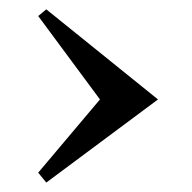

<svg xmlns="http://www.w3.org/2000/svg" viewBox="-20 -555 408 407"><path d="M314.9 -344.2 78.1 -168 61 -189 191.9 -344.2 61 -521 78.1 -535.2Z"/></svg>

Font: Redressed
Style: Regular
Weight: 400
Designer: Astigmatic (AOETI)
Foundry: Astigmatic (AOETI)
Version: Version 1.000